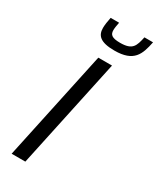

<svg xmlns="http://www.w3.org/2000/svg" viewBox="-227 -977 860 1044"><g transform="rotate(30 202.5 -454.5)"><path d="M245 -765C367 -765 388 -825 405 -909H351C338 -849 329 -817 251 -817C198 -817 185 -831 185 -859C185 -872 188 -889 192 -909H139C134 -884 130 -861 130 -841C130 -795 154 -765 245 -765ZM189 -688 42 0H128L275 -688Z"/></g></svg>

Font: Saira UNSAM
Style: Italic
Weight: 400
Italic angle: -12°
Designer: Hector Gatti with collaboration of the Omnibus-Type team
Foundry: Omnibus-Type
Version: Version 0.072;PS 000.072;hotconv 1.0.88;makeotf.lib2.5.64775